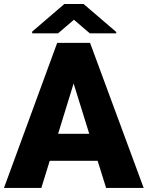

<svg xmlns="http://www.w3.org/2000/svg" viewBox="-21 -921 725 941"><path d="M457.5 -132.8H222.7L181.6 0H-1.5L259.3 -710.9H420.4L683.1 0H499ZM263.7 -265.1H416.5L339.8 -511.7ZM548.8 -764.2V-757.8H418.9L341.3 -824.2L263.7 -757.8H136.7V-766.1L294.4 -901.4H388.7Z"/></svg>

Font: Roboto
Style: Regular
Weight: 900
Designer: Google
Version: Version 2.001171; 2014